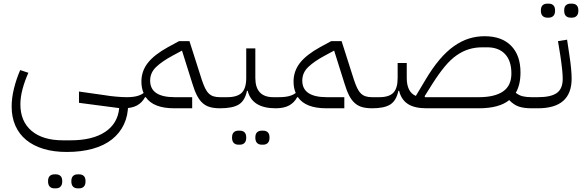

<svg xmlns="http://www.w3.org/2000/svg" viewBox="-20 -595 3206 1055"><path d="M347 240Q275 240 219 223Q163 206 124 174Q85 142 64.5 95.5Q44 49 44 -10Q44 -56 56.5 -107.5Q69 -159 91 -210L136 -195Q116 -151 104 -106Q92 -61 92 -22Q92 72 153.5 124Q215 176 326 176H368Q488 176 557.5 130Q627 84 635 -1L414 -30V-92L555 -72Q584 -67 618.5 -64Q653 -61 675 -61V-32L684 -22Q684 40 661 88.5Q638 137 595 171Q552 205 489 222.5Q426 240 347 240ZM407 440Q391 440 381.5 430.5Q372 421 372 401Q372 381 381.5 372Q391 363 407 363H415Q431 363 440.5 372Q450 381 450 401Q450 421 440.5 430.5Q431 440 415 440ZM279 440Q263 440 253.5 430.5Q244 421 244 401Q244 381 253.5 372Q263 363 279 363H287Q303 363 312.5 372Q322 381 322 401Q322 421 312.5 430.5Q303 440 287 440Z M659 -45 675 -61Q710 -61 732.5 -67Q755 -73 769 -84Q757 -111 757 -147Q757 -204 792 -249Q827 -294 903 -336L964 -369H1021L1089 -156Q1098 -129 1107 -110.5Q1116 -92 1127.5 -81Q1139 -70 1154 -65.5Q1169 -61 1189 -61H1205V-16L1189 0Q1157 0 1134 -6.5Q1111 -13 1093.5 -28.5Q1076 -44 1062.5 -70Q1049 -96 1037 -136L980 -317L928 -289Q872 -259 838.5 -227.5Q805 -196 805 -152Q805 -61 940 -61H1036V0H937Q823 0 781 -61H777Q761 -31 732.5 -15.5Q704 0 659 0Z M1189 -45 1205 -61H1228Q1284 -61 1308.5 -85.5Q1333 -110 1333 -167V-329H1383V-167Q1383 -61 1482 -61H1511V-16L1495 0Q1365 0 1341 -96H1337Q1326 -42 1292.5 -21Q1259 0 1189 0ZM1418 200Q1402 200 1392.5 190.5Q1383 181 1383 161Q1383 141 1392.5 132Q1402 123 1418 123H1426Q1442 123 1451.5 132Q1461 141 1461 161Q1461 181 1451.5 190.5Q1442 200 1426 200ZM1290 200Q1274 200 1264.5 190.5Q1255 181 1255 161Q1255 141 1264.5 132Q1274 123 1290 123H1298Q1314 123 1323.5 132Q1333 141 1333 161Q1333 181 1323.5 190.5Q1314 200 1298 200Z M1495 -45 1511 -61Q1546 -61 1568.5 -67Q1591 -73 1605 -84Q1593 -111 1593 -147Q1593 -204 1628 -249Q1663 -294 1739 -336L1800 -369H1857L1925 -156Q1934 -129 1943 -110.5Q1952 -92 1963.5 -81Q1975 -70 1990 -65.5Q2005 -61 2025 -61H2041V-16L2025 0Q1993 0 1970 -6.5Q1947 -13 1929.5 -28.5Q1912 -44 1898.5 -70Q1885 -96 1873 -136L1816 -317L1764 -289Q1708 -259 1674.5 -227.5Q1641 -196 1641 -152Q1641 -61 1776 -61H1872V0H1773Q1659 0 1617 -61H1613Q1597 -31 1568.5 -15.5Q1540 0 1495 0Z M2901 0Q2858 0 2830.5 -9.5Q2803 -19 2778 -45Q2723 0 2611 0H2323Q2258 0 2221.5 -23.5Q2185 -47 2173 -96H2169Q2158 -43 2125.5 -21.5Q2093 0 2025 0V-45L2041 -61H2064Q2118 -61 2141.5 -85.5Q2165 -110 2165 -167V-249H2215V-167Q2215 -89 2265 -68L2317 -155Q2356 -221 2395 -267Q2434 -313 2474.5 -341.5Q2515 -370 2556.5 -383Q2598 -396 2643 -396Q2737 -396 2788.5 -343.5Q2840 -291 2840 -197Q2840 -129 2814 -85Q2832 -71 2852 -66Q2872 -61 2901 -61H2917V-16ZM2611 -61Q2698 -61 2744 -92.5Q2790 -124 2790 -191Q2790 -261 2755 -298Q2720 -335 2657 -335H2630Q2591 -335 2556.5 -324.5Q2522 -314 2489 -291Q2456 -268 2424 -229.5Q2392 -191 2357 -136L2313 -66L2316 -61Z M2901 -45 2917 -61H2936Q3007 -61 3039.5 -84Q3072 -107 3072 -162Q3072 -182 3069 -212Q3066 -242 3059 -289L3046 -369L3096 -377L3108 -297Q3115 -251 3118 -219Q3121 -187 3121 -163Q3121 0 2936 0H2901ZM3115 -498Q3099 -498 3089.5 -507.5Q3080 -517 3080 -537Q3080 -557 3089.5 -566Q3099 -575 3115 -575H3123Q3139 -575 3148.5 -566Q3158 -557 3158 -537Q3158 -517 3148.5 -507.5Q3139 -498 3123 -498ZM2987 -498Q2971 -498 2961.5 -507.5Q2952 -517 2952 -537Q2952 -557 2961.5 -566Q2971 -575 2987 -575H2995Q3011 -575 3020.5 -566Q3030 -557 3030 -537Q3030 -517 3020.5 -507.5Q3011 -498 2995 -498Z"/></svg>

Font: IBM Plex Sans Arabic Light
Style: Regular
Weight: 300
Designer: Mike Abbink, Paul van der Laan, Pieter van Rosmalen, Wael Morcos, Khajak Apelian
Foundry: Bold Monday
Version: Version 1.2